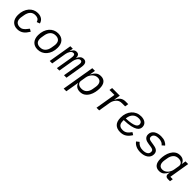

<svg xmlns="http://www.w3.org/2000/svg" viewBox="417 -2147 3965 3965"><g transform="rotate(45 2400.0 -164.0)"><path d="M270 12Q222 12 185.5 -4Q149 -20 124.5 -48.5Q100 -77 87.5 -117.5Q75 -158 75 -206Q75 -280 96 -339.5Q117 -399 153 -441Q189 -483 237.5 -505.5Q286 -528 341 -528Q382 -528 412.5 -518Q443 -508 465 -491.5Q487 -475 500.5 -452Q514 -429 521 -404L454 -378Q439 -426 409.5 -443Q380 -460 332 -460Q266 -460 224.5 -417Q183 -374 169 -293L159 -233Q156 -215 155 -205Q154 -195 154 -185Q154 -119 188.5 -87.5Q223 -56 280 -56Q297 -56 314.5 -60Q332 -64 352.5 -77Q373 -90 397 -115Q421 -140 452 -182L508 -149Q484 -110 459 -79.5Q434 -49 405.5 -29Q377 -9 343.5 1.5Q310 12 270 12Z M865 12Q815 12 777.5 -4Q740 -20 715 -48.5Q690 -77 677 -117.5Q664 -158 664 -206Q664 -280 685 -339.5Q706 -399 742.5 -441Q779 -483 828 -505.5Q877 -528 934 -528Q984 -528 1022 -512Q1060 -496 1085.5 -467.5Q1111 -439 1123.5 -398.5Q1136 -358 1136 -310Q1136 -236 1115 -176.5Q1094 -117 1057.5 -75Q1021 -33 971.5 -10.5Q922 12 865 12ZM869 -56Q942 -56 985.5 -100.5Q1029 -145 1042 -222L1052 -282Q1055 -300 1056 -312Q1057 -324 1057 -333Q1057 -399 1023 -429.5Q989 -460 931 -460Q858 -460 814.5 -415.5Q771 -371 758 -294L748 -234Q745 -216 744 -204Q743 -192 743 -183Q743 -117 777 -86.5Q811 -56 869 -56Z M1212 0 1298 -516H1370L1357 -435H1361Q1379 -474 1404.5 -501Q1430 -528 1473 -528Q1517 -528 1536 -500Q1555 -472 1552 -430H1555Q1575 -475 1605 -501.5Q1635 -528 1680 -528Q1723 -528 1745.5 -502.5Q1768 -477 1768 -429Q1768 -415 1766 -396Q1764 -377 1761 -359L1701 0H1629L1687 -346Q1690 -364 1692 -380.5Q1694 -397 1694 -408Q1694 -464 1650 -464Q1629 -464 1613.5 -452.5Q1598 -441 1585 -424Q1571 -404 1562 -380.5Q1553 -357 1549 -334L1493 0H1421L1479 -346Q1485 -382 1485 -405Q1485 -437 1474.5 -450.5Q1464 -464 1443 -464Q1422 -464 1405 -452.5Q1388 -441 1376 -424Q1362 -404 1353 -380.5Q1344 -357 1340 -334L1284 0Z M1939 -516H2017L1997 -394H2000Q2030 -455 2072.5 -491.5Q2115 -528 2183 -528Q2261 -528 2302.5 -478Q2344 -428 2344 -328Q2344 -276 2331.5 -216.5Q2319 -157 2290.5 -106Q2262 -55 2215 -21.5Q2168 12 2100 12Q2043 12 2004.5 -13.5Q1966 -39 1949 -90H1946L1897 200H1819ZM2077 -57Q2152 -57 2194.5 -102Q2237 -147 2249 -219L2261 -291Q2263 -305 2264 -315.5Q2265 -326 2265 -336Q2265 -394 2237.5 -426.5Q2210 -459 2156 -459Q2124 -459 2093 -445.5Q2062 -432 2035 -402Q2015 -380 1999.5 -350Q1984 -320 1978 -284L1959 -170Q1950 -116 1984.5 -86.5Q2019 -57 2077 -57Z M2578 0 2653 -449H2508L2519 -516H2742L2719 -378H2724Q2737 -409 2754 -434.5Q2771 -460 2793.5 -478Q2816 -496 2845 -506Q2874 -516 2911 -516H2989L2976 -438H2888Q2843 -438 2813 -425.5Q2783 -413 2760 -386Q2755 -380 2746.5 -369.5Q2738 -359 2729 -344Q2720 -329 2712.5 -310Q2705 -291 2701 -269L2656 0Z M3277 12Q3179 12 3126 -42.5Q3073 -97 3073 -209Q3073 -279 3094 -337.5Q3115 -396 3152.5 -438.5Q3190 -481 3242.5 -504.5Q3295 -528 3357 -528Q3395 -528 3427 -519Q3459 -510 3482.5 -492.5Q3506 -475 3519 -449Q3532 -423 3532 -389Q3532 -362 3519.5 -333Q3507 -304 3467.5 -279Q3428 -254 3353.5 -237Q3279 -220 3156 -217Q3155 -209 3155 -202.5Q3155 -196 3155 -194Q3155 -167 3160 -142Q3165 -117 3179 -97.5Q3193 -78 3218 -66.5Q3243 -55 3284 -55Q3312 -55 3334.5 -61.5Q3357 -68 3377.5 -81.5Q3398 -95 3417.5 -116.5Q3437 -138 3459 -169L3514 -135Q3470 -63 3414.5 -25.5Q3359 12 3277 12ZM3350 -463Q3272 -463 3223 -416Q3174 -369 3163 -281L3162 -271Q3256 -274 3313.5 -285.5Q3371 -297 3401.5 -313Q3432 -329 3442 -348Q3452 -367 3452 -386Q3452 -402 3446.5 -416Q3441 -430 3429 -440.5Q3417 -451 3397.5 -457Q3378 -463 3350 -463Z M3868 12Q3793 12 3737.5 -13Q3682 -38 3648 -85L3706 -131Q3736 -93 3776 -73.5Q3816 -54 3875 -54Q3944 -54 3983 -80Q4022 -106 4022 -153Q4022 -189 4000.5 -202.5Q3979 -216 3947 -221L3872 -232Q3844 -236 3816.5 -243.5Q3789 -251 3767.5 -266Q3746 -281 3732.5 -304.5Q3719 -328 3719 -364Q3719 -405 3736.5 -435.5Q3754 -466 3784 -486.5Q3814 -507 3854 -517.5Q3894 -528 3940 -528Q4008 -528 4056 -507Q4104 -486 4133 -449L4078 -401Q4071 -411 4059.5 -422Q4048 -433 4030.5 -442Q4013 -451 3988.5 -456.5Q3964 -462 3931 -462Q3864 -462 3829.5 -437Q3795 -412 3795 -370Q3795 -351 3801.5 -339Q3808 -327 3819 -319.5Q3830 -312 3844.5 -308.5Q3859 -305 3875 -302L3948 -290Q3973 -286 3999.5 -279.5Q4026 -273 4048 -259.5Q4070 -246 4084.5 -222.5Q4099 -199 4099 -161Q4099 -121 4082.5 -89Q4066 -57 4035.5 -34.5Q4005 -12 3962.5 0Q3920 12 3868 12Z M4413 12Q4337 12 4296.5 -38Q4256 -88 4256 -188Q4256 -240 4268.5 -299.5Q4281 -359 4309 -410Q4337 -461 4383 -494.5Q4429 -528 4496 -528Q4552 -528 4589 -502.5Q4626 -477 4643 -426H4646L4661 -516H4739L4665 -70H4736L4724 0H4666Q4618 0 4600.5 -25Q4583 -50 4589 -85L4595 -122H4592Q4562 -61 4521 -24.5Q4480 12 4413 12ZM4440 -57Q4472 -57 4502.5 -70.5Q4533 -84 4559 -114Q4579 -137 4593.5 -167Q4608 -197 4614 -232L4633 -346Q4642 -400 4608.5 -429.5Q4575 -459 4518 -459Q4446 -459 4404.5 -414Q4363 -369 4351 -297L4339 -225Q4337 -211 4336 -200.5Q4335 -190 4335 -180Q4335 -122 4361.5 -89.5Q4388 -57 4440 -57Z"/></g></svg>

Font: IBM Plex Mono
Style: Italic
Weight: 400
Italic angle: -9°
Monospace: yes
Designer: Mike Abbink, Paul van der Laan, Pieter van Rosmalen
Foundry: Bold Monday
Version: Version 2.3